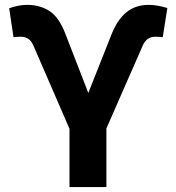

<svg xmlns="http://www.w3.org/2000/svg" viewBox="-20 -757 714 777"><path d="M261.2 0V-235.8L114.3 -574.7Q99.6 -607.9 64.9 -608.4Q58.1 -608.4 47.4 -607.7Q36.6 -606.9 34.7 -606.4L17.1 -723.6Q32.7 -729 51 -733.2Q69.3 -737.3 90.8 -737.3Q142.1 -737.3 181.2 -711.7Q220.2 -686 246.1 -616.2L337.4 -380.9L428.7 -611.3Q453.1 -675.3 490.2 -706.3Q527.3 -737.3 582.5 -737.3Q601.6 -737.3 621.1 -733.4Q640.6 -729.5 657.2 -724.6L638.7 -606.4Q636.2 -606.9 625.7 -607.7Q615.2 -608.4 608.9 -608.4Q589.8 -608.4 577.6 -599.1Q565.4 -589.8 558.6 -574.7L410.6 -237.3V0Z"/></svg>

Font: Inter Tight
Style: Bold
Weight: 700
Designer: Rasmus Andersson
Foundry: rsms
Version: Version 3.004; ttfautohint (v1.8.4.7-5d5b)